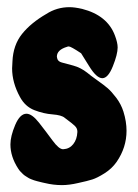

<svg xmlns="http://www.w3.org/2000/svg" viewBox="-20 -540 394 549"><path d="M9.8 -127Q9.8 -150.4 23.4 -182.6Q37.1 -214.8 55.7 -214.8Q71.3 -214.8 91.3 -189.5Q111.3 -164.1 129.9 -138.7Q148.4 -113.3 160.2 -113.3H161.1Q178.7 -114.3 189.5 -127.9Q200.2 -141.6 201.2 -162.1V-164.1Q201.2 -172.9 194.3 -179.7Q187.5 -186.5 165 -203.1Q156.2 -210.9 130.4 -212.9Q104.5 -214.8 78.1 -225.1Q51.8 -235.4 37.1 -262.7Q14.6 -303.7 14.6 -344.7Q14.6 -347.7 15.1 -354Q15.6 -360.4 15.6 -364.3Q17.6 -411.1 43 -442.9Q68.4 -474.6 112.3 -500Q142.6 -519.5 178.7 -519.5Q193.4 -519.5 214.8 -514.6Q287.1 -496.1 308.6 -438.5Q316.4 -418 316.4 -404.3Q316.4 -384.8 302.7 -350.6Q289.1 -316.4 272.5 -316.4Q255.9 -316.4 234.4 -351.6L211.9 -387.7Q182.6 -407.2 176.8 -407.2Q173.8 -407.2 171.9 -406.2Q142.6 -397.5 142.6 -377.9Q142.6 -377 143.1 -375.5Q143.6 -374 143.6 -373Q145.5 -364.3 156.7 -361.3Q168 -358.4 189.5 -352.5Q210.9 -346.7 229.5 -332Q237.3 -325.2 257.3 -311Q277.3 -296.9 288.1 -287.6Q298.8 -278.3 312.5 -260.3Q326.2 -242.2 333 -220.7Q341.8 -192.4 341.8 -166Q341.8 -118.2 313.5 -77.1Q299.8 -57.6 278.8 -44.4Q257.8 -31.2 244.1 -26.9Q230.5 -22.5 203.1 -16.6Q177.7 -10.7 157.2 -10.7Q132.8 -10.7 108.4 -16.6Q107.4 -16.6 101.6 -18.1Q95.7 -19.5 93.8 -20Q91.8 -20.5 85.9 -22Q80.1 -23.4 77.6 -24.4Q75.2 -25.4 69.8 -27.3Q64.5 -29.3 61.5 -31.2Q58.6 -33.2 53.7 -36.1Q48.8 -39.1 45.9 -42Q43 -44.9 39.1 -48.8Q35.2 -52.7 32.2 -57.6Q9.8 -91.8 9.8 -127Z"/></svg>

Font: Essays1743
Style: Bold
Weight: 700
Designer: Based on the typeface in a 1743 English translation of the essays of Montaigne.  PostScript/TrueType font designed by Jo
Version: Version 002.100